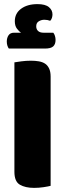

<svg xmlns="http://www.w3.org/2000/svg" viewBox="-20 -903 316 933"><path d="M226 0Q215 3 192 6.5Q169 10 146 10Q103 10 76.5 -5.5Q50 -21 50 -68V-600Q61 -602 84 -605Q107 -608 130 -608Q151 -608 168.5 -605Q186 -602 198.5 -594Q211 -586 218.5 -570.5Q226 -555 226 -531ZM156 -775Q156 -761 165 -752.5Q174 -744 192 -744H239Q244 -738 247 -728.5Q250 -719 250 -709Q250 -688 238.5 -677.5Q227 -667 198 -667H23Q19 -672 16 -681Q13 -690 13 -701Q13 -719 21.5 -731.5Q30 -744 48 -744H82Q73 -750 62.5 -763.5Q52 -777 52 -800Q52 -838 82.5 -860.5Q113 -883 162 -883Q200 -883 217.5 -868.5Q235 -854 235 -833Q235 -825 232.5 -816.5Q230 -808 224 -802Q211 -807 195 -807Q181 -807 168.5 -799.5Q156 -792 156 -775Z"/></svg>

Font: Baloo Bhaijaan
Style: Regular
Weight: 400
Designer: Devika Bhansali and Ek Type
Foundry: Ek Type
Version: Version 1.443;PS 1.000;hotconv 16.6.51;makeotf.lib2.5.65220;